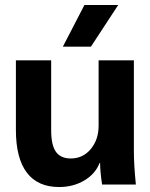

<svg xmlns="http://www.w3.org/2000/svg" viewBox="-20 -743 604 773"><path d="M44 -220V-500H186V-219Q186 -159 205 -132Q224 -105 265 -105Q314 -105 345.5 -143Q377 -181 377 -237V-500H519V-134Q519 -80 527 0H391Q383 -54 383 -87H381Q364 -43 319.5 -16.5Q275 10 218 10Q132 10 88 -48Q44 -106 44 -220ZM320 -723H456L346 -555H233Z"/></svg>

Font: Sarabun ExtraBold
Style: Regular
Weight: 800
Version: Version 1.000; ttfautohint (v1.6)